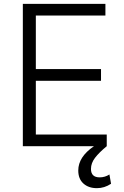

<svg xmlns="http://www.w3.org/2000/svg" viewBox="-20 -747 633 981"><path d="M96.7 0V-727.1H518.6V-667.5H163.1V-394H496.1V-334H163.1V-59.6H525.4V0Q486.3 32.2 465.6 59.3Q444.8 86.4 444.8 116.2Q444.8 159.2 489.3 159.2Q516.1 159.2 539.1 144.5L547.4 191.9Q513.7 214.4 475.1 214.4Q432.6 214.4 406.2 190.7Q379.9 167 379.9 124Q379.9 54.7 460 0Z"/></svg>

Font: Interop Light
Style: Regular
Weight: 300
Designer: Rasmus Andersson, Google, Jang Haemin
Foundry: jhaemin
Version: Version 1.007